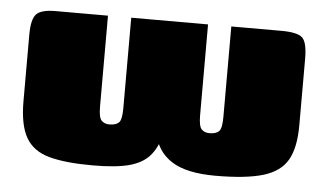

<svg xmlns="http://www.w3.org/2000/svg" viewBox="-38 -455 879 518"><g transform="rotate(5 401.5 -196.0)"><path d="M229 7Q155 7 111 -5Q67 -17 47.5 -51Q28 -85 28 -149V-329Q28 -371 41 -385Q54 -399 93 -399H235V-153Q235 -123 243 -115Q251 -107 264 -107Q282 -107 290 -115Q298 -123 298 -154V-399H506V-153Q506 -123 514 -115Q522 -107 535 -107Q553 -107 561 -115Q569 -123 569 -154V-399H705Q749 -399 762 -386Q775 -373 775 -329V-149Q775 -89 756 -55.5Q737 -22 690.5 -8Q644 6 561 6Q482 6 442 -20Q402 -46 393 -95H412Q402 -56 382.5 -34Q363 -12 327 -2.5Q291 7 229 7Z"/></g></svg>

Font: Genos Black
Style: Regular
Weight: 900
Designer: Robert E. Leuschke
Foundry: Robert E. Leuschke
Version: Version 1.010